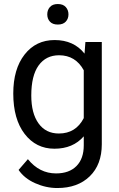

<svg xmlns="http://www.w3.org/2000/svg" viewBox="-20 -740 601 968"><path d="M46.9 0ZM46.9 -268.6Q46.9 -392.1 104 -465.1Q161.1 -538.1 255.4 -538.1Q352.1 -538.1 406.2 -469.7L410.6 -528.3H493.2V-12.7Q493.2 89.8 432.4 148.9Q371.6 208 269 208Q211.9 208 157.2 183.6Q102.5 159.2 73.7 116.7L120.6 62.5Q178.7 134.3 262.7 134.3Q328.6 134.3 365.5 97.2Q402.3 60.1 402.3 -7.3V-52.7Q348.1 9.8 254.4 9.8Q161.6 9.8 104.2 -64.9Q46.9 -139.6 46.9 -268.6ZM137.7 -258.3Q137.7 -168.9 174.3 -117.9Q210.9 -66.9 276.9 -66.9Q362.3 -66.9 402.3 -144.5V-385.7Q360.8 -461.4 277.8 -461.4Q211.9 -461.4 174.8 -410.2Q137.7 -358.9 137.7 -258.3ZM218.3 -667.5Q218.3 -689.5 231.7 -704.6Q245.1 -719.7 271.5 -719.7Q297.9 -719.7 311.5 -704.6Q325.2 -689.5 325.2 -667.5Q325.2 -645.5 311.5 -630.9Q297.9 -616.2 271.5 -616.2Q245.1 -616.2 231.7 -630.9Q218.3 -645.5 218.3 -667.5Z"/></svg>

Font: Roboto
Style: Regular
Weight: 400
Designer: Google
Version: Version 2.134; 2016; ttfautohint (v1.6)